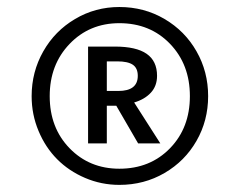

<svg xmlns="http://www.w3.org/2000/svg" viewBox="-20 -767 681 545"><path d="M318.8 -747.1Q389.2 -747.1 447 -713.1Q504.9 -679.2 537.8 -621.3Q570.8 -563.5 570.8 -494.1Q570.8 -424.8 537.8 -367.2Q504.9 -309.6 447 -275.9Q389.2 -242.2 318.8 -242.2Q267.6 -242.2 221.4 -262Q175.3 -281.7 142.1 -315.2Q108.9 -348.6 89.4 -395.3Q69.8 -441.9 69.8 -494.1Q69.8 -563 102.8 -621.1Q135.7 -679.2 193.1 -713.1Q250.5 -747.1 318.8 -747.1ZM318.8 -288.1Q406.2 -288.1 462.6 -346.2Q519 -404.3 519 -494.1Q519 -584 462.6 -642.6Q406.2 -701.2 318.8 -701.2Q233.9 -701.2 177.5 -642.3Q121.1 -583.5 121.1 -494.1Q121.1 -404.3 177.5 -346.2Q233.9 -288.1 318.8 -288.1ZM425.8 -551.8Q425.8 -522.9 408.2 -503.9Q390.6 -484.9 360.8 -476.1L435.1 -359.9H372.1L310.1 -466.8H283.2V-359.9H230V-634.8H306.2Q366.7 -634.8 396.2 -614.3Q425.8 -593.8 425.8 -551.8ZM283.2 -592.8V-508.8H315.9Q371.1 -508.8 371.1 -551.8Q371.1 -573.7 356.9 -583.3Q342.8 -592.8 313 -592.8Z"/></svg>

Font: Fira Sans Book
Style: Regular
Weight: 350
Designer: Carrois Corporate & Edenspiekermann AG
Foundry: Carrois Corporate GbR & Edenspiekermann AG
Version: Version 4.203;PS 004.203;hotconv 1.0.88;makeotf.lib2.5.64775